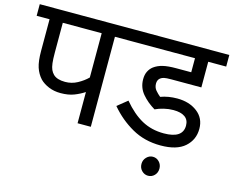

<svg xmlns="http://www.w3.org/2000/svg" viewBox="-110 -783 1380 1135"><g transform="rotate(15 580.0 -215.0)"><path d="M479 -551V0H398V-191Q369 -172 335 -159Q301 -146 254 -146Q214 -146 181.5 -159.5Q149 -173 128 -194Q103 -221 91 -257.5Q79 -294 79 -358V-551H0V-622H583V-551ZM398 -551H160V-369Q160 -328 163 -304Q166 -280 172.5 -265.5Q179 -251 190 -240Q213 -217 263 -217Q303 -217 338 -236Q373 -255 398 -280Z M926 -222Q897 -222 868 -215Q839 -208 816 -197Q769 -225 737 -263Q705 -301 705 -352Q705 -380 715 -400Q725 -420 742 -433Q765 -450 796 -457.5Q827 -465 876 -465H969V-551H568V-622H1160V-551H1050V-394H866Q835 -394 822 -391Q809 -388 800 -381Q785 -369 785 -347Q785 -323 799 -306.5Q813 -290 829 -277Q875 -294 930 -294Q1004 -294 1053 -256.5Q1102 -219 1102 -154Q1102 -87 1053 -43.5Q1004 0 905 0Q807 0 729.5 -44Q652 -88 593 -158L654 -207Q711 -139 770.5 -106.5Q830 -74 905 -74Q1021 -74 1021 -152Q1021 -187 996.5 -204.5Q972 -222 926 -222ZM825 134Q825 110 841.5 93Q858 76 880 76Q903 76 919 93Q935 110 935 134Q935 159 919 175.5Q903 192 880 192Q858 192 841.5 175.5Q825 159 825 134Z"/></g></svg>

Font: RS Noto Sans
Style: Regular
Weight: 400
Designer: Monotype Design Team
Foundry: Monotype Imaging Inc.
Version: Version 3.10